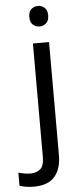

<svg xmlns="http://www.w3.org/2000/svg" viewBox="-119 -770 440 1044"><g transform="rotate(-5 101.5 -248.5)"><path d="M78 -681Q78 -710 93 -723.5Q108 -737 130 -737Q150 -737 165.5 -723.5Q181 -710 181 -681Q181 -653 165.5 -639Q150 -625 130 -625Q108 -625 93 -639Q78 -653 78 -681ZM22 240Q-3 240 -22 236.5Q-41 233 -55 228V157Q-40 161 -24 164Q-8 167 11 167Q43 167 64 149.5Q85 132 85 83V-536H173V80Q173 155 137 197.5Q101 240 22 240Z"/></g></svg>

Font: Noto Sans Cypro Minoan
Style: Regular
Weight: 400
Designer: David Williams
Foundry: David Williams
Version: Version 1.503; ttfautohint (v1.8.4.7-5d5b)